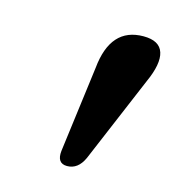

<svg xmlns="http://www.w3.org/2000/svg" viewBox="-64 -836 416 457"><g transform="rotate(15 143.5 -607.0)"><path d="M140 -434Q114.5 -434 118 -465.5L145.5 -677.5Q155.5 -779.5 236.5 -779.5Q276 -779.5 284.5 -753Q293 -726.5 271 -678L181 -465Q167 -434 140 -434Z"/></g></svg>

Font: Fraunces 9pt S000 SemiBold
Style: Italic
Weight: 600
Italic angle: -16°
Version: Version 1.000; ttfautohint (v1.8.3)